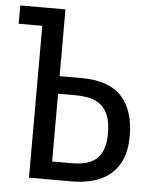

<svg xmlns="http://www.w3.org/2000/svg" viewBox="-50 -736 601 762"><g transform="rotate(5 250.0 -355.0)"><path d="M478 -215Q478 -162 462.5 -124.5Q447 -87 419 -63Q391 -39 351.5 -27.5Q312 -16 265 -16H94V-694H180V-428H265Q376 -428 427 -373Q478 -318 478 -215ZM391 -217Q391 -260 380.5 -287.5Q370 -315 351 -330.5Q332 -346 305.5 -352Q279 -358 248 -358H180V-88H261Q288 -88 311.5 -93.5Q335 -99 353 -113.5Q371 -128 381 -153Q391 -178 391 -217ZM0 -621V-694H180V-621Z"/></g></svg>

Font: D2Coding
Style: Regular
Weight: 400
Monospace: yes
Designer: Yong-Rak Park; Jeong-Hwan Yoon; Sang-Min Lee;
Foundry: NHN Corporation
Version: Version 1.3.2; Build 20180524